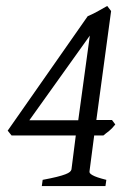

<svg xmlns="http://www.w3.org/2000/svg" viewBox="-20 -628 442 648"><path d="M79.1 -222.2H244.1L283.2 -507.8ZM369.1 -208Q363.3 -200.7 358.2 -195.3Q353 -189.9 348.1 -186Q343.3 -182.1 338.6 -178.7Q334 -175.3 329.1 -170.9H297.9L282.2 -50.8Q281.2 -46.9 283.4 -43.7Q285.6 -40.5 292 -36.9Q298.3 -33.2 309.8 -29.3Q321.3 -25.4 338.9 -21L335.9 0H121.1L124 -21Q152.8 -26.4 171.4 -31Q189.9 -35.6 200.7 -39.8Q211.4 -43.9 215.8 -47.9Q220.2 -51.8 221.2 -56.2L235.8 -170.9H19L5.9 -187L275.9 -573.2Q296.4 -582 312.5 -591.3Q328.6 -600.6 341.8 -607.9L355 -590.8L305.2 -223.1H357.9Z"/></svg>

Font: Gentium Plus Phon
Style: Italic
Weight: 400
Italic angle: -8°
Designer: J. Victor Gaultney, Annie Olsen, Iska Routamaa, Becca Hirsbrunner
Foundry: SIL International
Version: Version 5.000